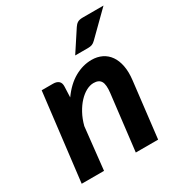

<svg xmlns="http://www.w3.org/2000/svg" viewBox="-163 -806 869 923"><g transform="rotate(-30 271.5 -344.5)"><path d="M24.4 0 82.5 -485.4H145.5Q165.5 -485.4 176.5 -475.8Q187.5 -466.3 186.5 -445.3L184.1 -387.2Q222.2 -440.4 268.1 -466.3Q314 -492.2 362.8 -492.2Q394 -492.2 419.2 -480Q444.3 -467.8 460.7 -444.3Q477.1 -420.9 483.6 -386.7Q490.2 -352.5 484.9 -308.6L448.7 0H324.7L361.3 -308.6Q366.7 -353.5 355.7 -372.3Q344.7 -391.1 315.4 -391.1Q295.4 -391.1 274.4 -379.9Q253.4 -368.7 234.1 -348.1Q214.8 -327.6 199 -298.6Q183.1 -269.5 173.8 -233.9L148.4 0ZM543.5 -689.5 418.5 -566.4Q408.7 -556.6 399.4 -553.2Q390.1 -549.8 377 -549.8H305.7L380.9 -664.6Q388.7 -676.8 398.9 -683.1Q409.2 -689.5 428.2 -689.5Z"/></g></svg>

Font: Carlito
Style: Bold Italic
Weight: 700
Italic angle: -7°
Designer: Lukasz Dziedzic
Foundry: tyPoland Lukasz Dziedzic
Version: Version 1.104